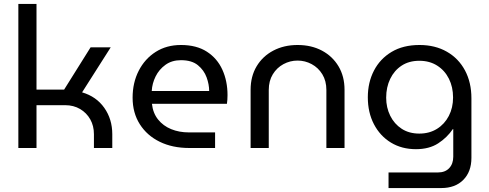

<svg xmlns="http://www.w3.org/2000/svg" viewBox="-20 -750 2479 973"><path d="M73 0V-730H165V-296H305L439 -510H541L396 -282Q468 -261 508.5 -203.5Q549 -146 549 -70V0H456V-70Q456 -112 437.5 -145Q419 -178 386 -197.5Q353 -217 310 -217H165V0Z M939 0Q854 0 789.5 -31.5Q725 -63 688.5 -120.5Q652 -178 652 -255Q652 -331 683 -391.5Q714 -452 769 -487Q824 -522 897 -522Q976 -522 1028.5 -488Q1081 -454 1107 -396.5Q1133 -339 1133 -268Q1133 -244 1130 -224H750Q755 -177 781 -144.5Q807 -112 847.5 -95.5Q888 -79 937 -79H1070V0ZM749 -289H1040Q1040 -322 1027 -358Q1014 -394 983 -419.5Q952 -445 897 -445Q851 -445 818.5 -421.5Q786 -398 768.5 -362.5Q751 -327 749 -289Z M1250 0V-295Q1250 -363 1280.5 -414Q1311 -465 1365 -493.5Q1419 -522 1488 -522Q1558 -522 1611.5 -493.5Q1665 -465 1695.5 -414Q1726 -363 1726 -295V0H1634V-294Q1634 -340 1613.5 -373.5Q1593 -407 1559.5 -425Q1526 -443 1488 -443Q1450 -443 1416.5 -425Q1383 -407 1362.5 -373.5Q1342 -340 1342 -294V0Z M1949 203V124H2199Q2236 124 2256.5 102Q2277 80 2277 44V-96H2275Q2246 -53 2200.5 -23.5Q2155 6 2088 6Q2016 6 1961 -27.5Q1906 -61 1875 -120.5Q1844 -180 1844 -257Q1844 -332 1875 -392Q1906 -452 1964.5 -487Q2023 -522 2106 -522Q2185 -522 2244.5 -488Q2304 -454 2336.5 -393Q2369 -332 2369 -252V50Q2369 120 2328 161.5Q2287 203 2216 203ZM2105 -73Q2156 -73 2194.5 -97Q2233 -121 2254.5 -162.5Q2276 -204 2276 -256Q2276 -309 2255 -351Q2234 -393 2195.5 -417.5Q2157 -442 2105 -442Q2053 -442 2015.5 -417.5Q1978 -393 1957.5 -350.5Q1937 -308 1937 -255Q1937 -205 1957.5 -163.5Q1978 -122 2015.5 -97.5Q2053 -73 2105 -73Z"/></svg>

Font: MuseoModerno
Style: Regular
Weight: 400
Designer: Pablo Cosgaya, Héctor Gatti, Marcela Romero, and the Authors of The MuseoModerno Project.
Foundry: Omnibus-Type Team
Version: Version 1.001